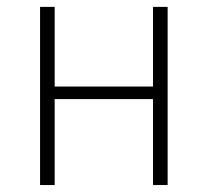

<svg xmlns="http://www.w3.org/2000/svg" viewBox="-20 -532 597 552"><path d="M461.9 0H419.9V-247.1H137.2V0H95.2V-512.2H137.2V-283.2H419.9V-512.2H461.9Z"/></svg>

Font: Clear Sans Thin
Style: Regular
Weight: 250
Foundry: Intel Corporation
Version: Version 1.00